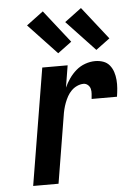

<svg xmlns="http://www.w3.org/2000/svg" viewBox="-54 -810 608 852"><g transform="rotate(-5 250.0 -384.0)"><path d="M59 0 145 -520H258L242 -422Q251 -442 264.5 -461.5Q278 -481 296 -496.5Q314 -512 336.5 -520Q359 -528 381 -528Q400 -528 417 -522Q434 -516 445 -502.5Q456 -489 461.5 -472Q467 -455 468.5 -436.5Q470 -418 468.5 -399.5Q467 -381 464 -362H351Q352 -373 353 -384.5Q354 -396 351.5 -406.5Q349 -417 340.5 -424.5Q332 -432 321 -432Q307 -432 292.5 -425.5Q278 -419 267 -408Q256 -397 248.5 -383.5Q241 -370 235.5 -355.5Q230 -341 226.5 -326.5Q223 -312 221 -298L172 0ZM391 -577 264 -712 339 -768 453 -623ZM221 -577 94 -712 169 -768 283 -623Z"/></g></svg>

Font: Iosevka
Style: Bold Italic
Weight: 700
Italic angle: -9°
Monospace: yes
Designer: Belleve Invis
Foundry: Belleve Invis
Version: Version 32.5.0; ttfautohint (v1.8.4)